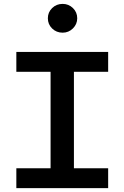

<svg xmlns="http://www.w3.org/2000/svg" viewBox="-20 -967 640 987"><path d="M64 0V-102H240V-598H64V-700H536V-598H360V-102H536V0ZM302 -799Q270 -799 248 -820.5Q226 -842 226 -873Q226 -904 248 -925.5Q270 -947 302 -947Q333 -947 355 -925.5Q377 -904 377 -873Q377 -843 355 -821Q333 -799 302 -799Z"/></svg>

Font: Red Hat Mono SemiBold
Style: Regular
Weight: 600
Monospace: yes
Designer: Pentagram, MCKL
Foundry: Pentagram, MCKL
Version: Version 1.023